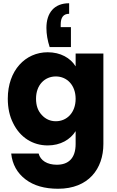

<svg xmlns="http://www.w3.org/2000/svg" viewBox="-20 -888 719 1183"><path d="M28 -280C28 -223 39 -172 61 -129C104 -41 182 8 274 8C353 8 413 -28 446 -80V-1C446 88 401 127 330 127C271 127 229 101 218 58H49C56 125 86 178 137 217C188 256 255 275 338 275C525 275 617 152 617 -1V-558H446V-479C414 -531 353 -566 274 -566C136 -566 28 -454 28 -280ZM202 -280C202 -365 256 -417 324 -417C392 -417 446 -364 446 -279C446 -194 392 -141 324 -141C290 -141 261 -154 238 -179C214 -204 202 -237 202 -280ZM286 -598H417V-721H354V-737C354 -781 371 -803 406 -803V-868C314 -868 266 -809 266 -716C266 -677 273 -638 286 -598Z"/></svg>

Font: Poppins
Style: Bold
Weight: 700
Designer: Ninad Kale (Devanagari), Jonny Pinhorn (Latin)
Foundry: Indian Type Foundry
Version: 4.004